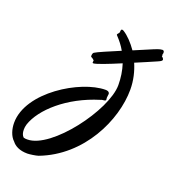

<svg xmlns="http://www.w3.org/2000/svg" viewBox="-178 -750 773 855"><g transform="rotate(20 208.5 -322.5)"><path d="M26 -50C20 -50 14 -50 8 -52C0 -59 -4 -71 -4 -86C-4 -94 -3 -102 0 -112C26 -190 127 -283 271 -327C283 -333 296 -327 296 -338C296 -341 295 -343 295 -345C295 -354 297 -358 297 -363C297 -365 297 -367 296 -369C293 -375 286 -377 278 -377C160 -377 -55 -247 -55 -100C-55 -71 -46 -39 -26 -21C-14 -5 9 9 47 9C57 9 86 5 98 1C288 -71 381 -271 381 -415C381 -459 371 -499 356 -534C390 -548 424 -563 454 -576C468 -582 472 -586 472 -590C472 -596 463 -603 462 -603C464 -607 463 -606 462 -612C466 -620 464 -631 455 -631C443 -631 422 -622 415 -619L330 -583C309 -613 286 -637 264 -651C249 -660 250 -646 250 -642C250 -634 241 -631 241 -625C241 -624 242 -623 243 -622C260 -604 275 -585 286 -565C234 -543 184 -522 172 -514C166 -510 166 -499 166 -497C166 -491 172 -492 176 -488C176 -487 183 -483 183 -482C183 -481 182 -473 182 -472C182 -472 182 -469 186 -469C198 -469 250 -489 309 -514C319 -483 324 -450 324 -416C324 -297 140 -50 26 -50Z"/></g></svg>

Font: Oregano
Style: Italic
Weight: 400
Italic angle: -12°
Designer: Astigmatic (AOETI)
Foundry: Astigmatic (AOETI)
Version: Version 1.000